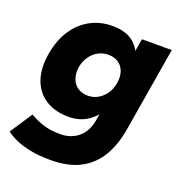

<svg xmlns="http://www.w3.org/2000/svg" viewBox="-151 -622 882 944"><g transform="rotate(20 290.5 -150.0)"><path d="M216 212Q154 212 108 202.5Q62 193 30.5 178.5Q-1 164 -20 149L57 32Q71 40 91.5 50Q112 60 143 68Q174 76 218 76Q272 76 311 44.5Q350 13 361 -51L436 -500H592L518 -57Q504 27 467.5 87.5Q431 148 369.5 180Q308 212 216 212ZM227 -18Q154 -18 104.5 -50.5Q55 -83 35.5 -141.5Q16 -200 30 -279Q43 -352 77.5 -404Q112 -456 163.5 -484Q215 -512 279 -512Q350 -512 390 -478.5Q430 -445 441.5 -386.5Q453 -328 439 -252Q426 -179 397.5 -127Q369 -75 326.5 -46.5Q284 -18 227 -18ZM280 -148Q309 -148 333 -162Q357 -176 373.5 -200Q390 -224 395 -256Q401 -290 391.5 -316.5Q382 -343 360.5 -357.5Q339 -372 308 -372Q279 -372 254.5 -358.5Q230 -345 213.5 -321Q197 -297 191 -265Q186 -232 195.5 -205Q205 -178 227 -163Q249 -148 280 -148Z"/></g></svg>

Font: Figtree ExtraBold
Style: Italic
Weight: 800
Italic angle: -9.5°
Foundry: Erik Kennedy
Version: Version 2.001;gftools[0.9.30]